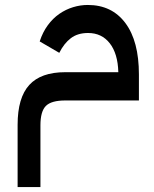

<svg xmlns="http://www.w3.org/2000/svg" viewBox="-20 -450 621 774"><path d="M51 53Q51 -56 98 -107.5Q145 -159 243 -159H457Q455 -234 422.5 -275.5Q390 -317 335 -317Q293 -317 265.5 -296Q238 -275 219 -237L140 -283Q152 -320 172.5 -348Q193 -376 219 -394Q245 -412 274.5 -421Q304 -430 334 -430Q431 -430 485.5 -357Q540 -284 540 -150V-45H243Q187 -45 165 -23Q143 -1 143 55V304H51Z"/></svg>

Font: IBM Plex Arabic Medium
Style: Regular
Weight: 500
Designer: Mike Abbink, Paul van der Laan, Pieter van Rosmalen, Wael Morcos, Khajak Apelian
Foundry: Bold Monday
Version: Version 1.0